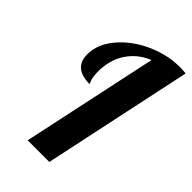

<svg xmlns="http://www.w3.org/2000/svg" viewBox="-228 -826 903 903"><g transform="rotate(45 223.5 -375.0)"><path d="M56 -485Q56 -553 109 -615Q162 -677 243 -713.5Q324 -750 406 -750Q421 -750 447 -748L288 0H144L289 -679Q223 -652 186 -596Q149 -540 149 -462Q149 -445 151 -432Q153 -419 155 -413Q157 -407 160 -400.5Q163 -394 163 -393Q56 -393 56 -485Z"/></g></svg>

Font: Lobster Two
Style: Bold Italic
Weight: 700
Designer: Pablo Impallari
Foundry: Pablo Impallari. www.impallari.com
Version: Version 1.006